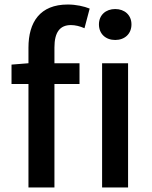

<svg xmlns="http://www.w3.org/2000/svg" viewBox="-20 -830 673 850"><path d="M106 0H221V-458H332V-550H221V-620C221 -687 245 -719 294 -719C313 -719 334 -714 354 -705L377 -792C352 -802 317 -810 280 -810C157 -810 106 -732 106 -619V-550L31 -544V-458H106ZM432 0H547V-550H432ZM490 -653C532 -653 562 -680 562 -722C562 -763 532 -790 490 -790C448 -790 418 -763 418 -722C418 -680 448 -653 490 -653Z"/></svg>

Font: Source Han Sans JP Medium
Style: Regular
Weight: 500
Designer: Ryoko NISHIZUKA 西塚涼子 (kana, bopomofo & ideographs); Paul D. Hunt (Latin, Greek & Cyrillic); Sandoll Communications 산돌커뮤니
Foundry: Adobe
Version: Version 2.002;hotconv 1.0.116;makeotfexe 2.5.65601